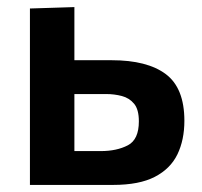

<svg xmlns="http://www.w3.org/2000/svg" viewBox="-20 -522 570 542"><path d="M64.5 0V-498L190 -502V-352H295.5Q395.5 -352 448 -312.8Q500.5 -273.5 500.5 -181Q500.5 -127 480.8 -86.2Q461 -45.5 417 -22.8Q373 0 299.5 0ZM190 -95.5H264.5Q309.5 -95.5 340.8 -111.8Q372 -128 372 -179.5Q372 -213 358.5 -229.2Q345 -245.5 323.8 -251Q302.5 -256.5 280.5 -256.5H190Z"/></svg>

Font: Heraclito SemiBold
Style: Regular
Weight: 600
Designer: Kostas Bartsokas (font) & Cristiano Sobral (main changes)
Foundry: Kostas Bartsokas (font) & Cristiano Sobral (main changes)
Version: Version 1.00;July 8, 2020;FontCreator 13.0.0.2655 64-bit